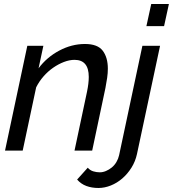

<svg xmlns="http://www.w3.org/2000/svg" viewBox="-20 -750 861 956"><path d="M116 -522H196L172 -410Q213 -465 275 -498Q337 -531 403 -531Q466 -531 491.5 -497.5Q517 -464 517 -408Q517 -386 513.5 -362Q510 -338 505 -312L439 0H351L413 -292Q422 -335 422 -367Q422 -452 351 -452Q326 -452 298.5 -441.5Q271 -431 245 -413Q219 -395 197 -370Q175 -345 160 -315L93 0H5ZM470 186Q437 186 410 176Q383 166 364 144L417 85Q428 98 444 103Q460 108 477 108Q492 108 507.5 101.5Q523 95 536.5 84Q550 73 559.5 57Q569 41 573 23L689 -522H777L662 17Q654 54 634.5 85Q615 116 589 138.5Q563 161 532 173.5Q501 186 470 186ZM733 -730H821L797 -620H709Z"/></svg>

Font: PTCRaleway Medium
Style: Italic
Weight: 500
Italic angle: -12°
Designer: Matt McInerney, Pablo Impallari, Rodrigo Fuenzalida
Foundry: Matt McInerney, Pablo Impallari, Rodrigo Fuenzalida
Version: Version 3.000g; ttfautohint (v1.5) -l 8 -r 28 -G 28 -x 14 -D